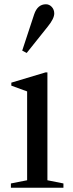

<svg xmlns="http://www.w3.org/2000/svg" viewBox="-20 -879 340 899"><path d="M202 -35 277 -20V0H31V-20L107 -35V-451L33 -478V-492L193 -540H202ZM105 -631 84 -642 140 -812Q156 -859 195 -859Q211 -859 222.5 -846.5Q234 -834 234 -816Q234 -792 204 -755Z"/></svg>

Font: Libre Caslon Text
Style: Regular
Weight: 400
Designer: Pablo Impallari, Rodrigo Fuenzalida
Foundry: Pablo Impallari, Rodrigo Fuenzalida
Version: Version 1.002